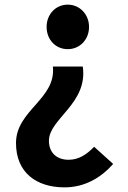

<svg xmlns="http://www.w3.org/2000/svg" viewBox="-20 -594 554 828"><path d="M258 214C345 214 415 173 468 113L386 39C354 72 320 95 276 95C223 95 191 63 191 13C191 -82 360 -147 337 -307H208C223 -167 49 -119 49 23C49 151 138 214 258 214ZM272 -382C324 -382 364 -423 364 -478C364 -532 324 -574 272 -574C220 -574 181 -532 181 -478C181 -423 220 -382 272 -382Z"/></svg>

Font: Noto Sans CJK KR Bold
Style: Regular
Weight: 700
Designer: Ryoko NISHIZUKA (kana & ideographs); Paul D. Hunt (Latin, Greek & Cyrillic); Wenlong ZHANG (bopomofo); Sandoll Communica
Foundry: Adobe Systems Incorporated
Version: Version 1.004;PS 1.004;hotconv 1.0.82;makeotf.lib2.5.63406